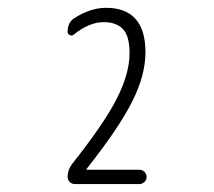

<svg xmlns="http://www.w3.org/2000/svg" viewBox="-20 -756 540 484"><path d="M150.4 -309.6Q150.4 -327.1 161.1 -341.8Q243.2 -445.3 274.9 -508.3Q306.6 -571.3 306.6 -622.1Q306.6 -665 290 -682.6Q273.4 -700.2 241.2 -700.2Q205.1 -700.2 166 -668.9Q162.1 -665 156.2 -667.5Q150.4 -669.9 150.4 -675.8Q150.4 -699.2 167 -710Q208 -736.3 247.1 -736.3Q346.7 -736.3 346.7 -624Q346.7 -566.4 313 -499.5Q279.3 -432.6 198.2 -330.1V-329.1V-328.1H331.1Q338.9 -328.1 344.2 -322.8Q349.6 -317.4 349.6 -310.1Q349.6 -302.7 344.2 -297.4Q338.9 -292 331.1 -292H168.9Q161.1 -292 155.8 -297.4Q150.4 -302.7 150.4 -309.6Z"/></svg>

Font: Rounded-X Mgen+ 2m light
Style: Regular
Weight: 200
Designer: [Source Han Sans]
Ryoko NISHIZUKA  (kana & ideographs); Paul D. Hunt (Latin, Greek & Cyrillic); Wenlong ZHANG  (bopomofo
Version: Version 1.059.20150602